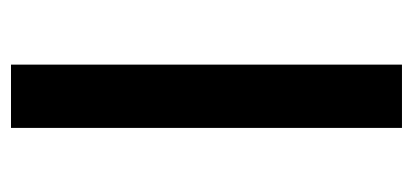

<svg xmlns="http://www.w3.org/2000/svg" viewBox="-226 -544 769 358"><g transform="rotate(90 159.0 -364.5)"><path d="M100 -729H218V0H100Z"/></g></svg>

Font: Reem Kufi Medium
Style: Regular
Weight: 500
Designer: Khaled Hosny
Version: Version 1.001